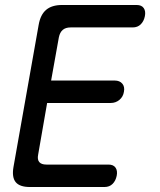

<svg xmlns="http://www.w3.org/2000/svg" viewBox="-20 -750 640 770"><path d="M185 -427H440Q460 -427 470.5 -414.5Q481 -402 477 -382Q474 -362 459 -349.5Q444 -337 424 -337H169L133 -130Q129 -110 137.5 -100Q146 -90 166 -90H415Q435 -90 443.5 -77.5Q452 -65 448 -45Q444 -25 431.5 -12.5Q419 0 399 0H100Q59 0 43 -19.5Q27 -39 34 -80L135 -650Q142 -691 165 -710.5Q188 -730 229 -730H528Q548 -730 556.5 -717.5Q565 -705 561 -685Q557 -665 544.5 -652.5Q532 -640 512 -640H263Q243 -640 231.5 -630Q220 -620 216 -600Z"/></svg>

Font: Maple Mono Normal NL
Style: Italic
Weight: 400
Italic angle: -10°
Monospace: yes
Designer: subframe7536
Version: Version 7.000